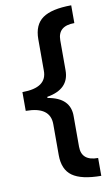

<svg xmlns="http://www.w3.org/2000/svg" viewBox="-96 -762 551 967"><g transform="rotate(-10 179.5 -278.0)"><path d="M255.9 -5.9Q255.9 67.4 340.8 66.9V158.2Q239.7 157.7 193.8 125Q147.9 92.3 147.9 18.1V-140.1Q147.9 -230 22.9 -230V-326.2Q149.9 -326.2 147.9 -415V-574.2Q147.9 -648.4 194.1 -680.9Q240.2 -713.4 340.8 -713.9V-623Q255.9 -623 255.9 -549.8V-396Q255.9 -299.8 142.1 -280.8V-274.9Q257.8 -255.9 255.9 -160.2Z"/></g></svg>

Font: Droid Sans TV
Style: Bold
Weight: 600
Version: Version 1.00